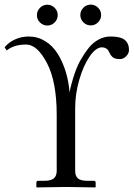

<svg xmlns="http://www.w3.org/2000/svg" viewBox="-20 -817 583 838"><path d="M344 -719.5Q330.6 -732.9 330.6 -751.5Q330.6 -770 344 -783.4Q357.4 -796.9 376 -796.9Q394.5 -796.9 408 -783.4Q421.4 -770 421.4 -751.5Q421.4 -732.9 408 -719.5Q394.5 -706.1 376 -706.1Q357.4 -706.1 344 -719.5ZM154.5 -719Q141.1 -732.4 141.1 -751Q141.1 -769.5 154.5 -783Q168 -796.4 186.5 -796.4Q205.1 -796.4 218.5 -783Q231.9 -769.5 231.9 -751Q231.9 -732.4 218.5 -719Q205.1 -705.6 186.5 -705.6Q168 -705.6 154.5 -719ZM227.5 -71.3V-314.9Q227.5 -460.4 185.1 -541.5Q142.6 -622.6 94.2 -622.6Q40.5 -622.6 9.3 -596.7L0 -610.4Q17.6 -632.3 45.7 -645Q73.7 -657.7 105 -657.7Q144 -657.7 176.8 -637.7Q209.5 -617.7 231.2 -583.3Q252.9 -548.8 266.4 -505.6Q279.8 -462.4 283.7 -413.6Q286.6 -430.7 292.5 -452.6Q298.3 -474.6 308.3 -503.2Q318.4 -531.7 333.5 -558.1Q348.6 -584.5 366.7 -607.4Q384.8 -630.4 409.7 -644Q434.6 -657.7 462.4 -657.7Q506.3 -657.7 524.7 -642.6Q543 -627.4 543 -599.1Q543 -584 530.8 -571.5Q518.6 -559.1 503.4 -559.1Q483.4 -559.1 473.9 -565.9Q464.4 -572.8 458.5 -585.4Q454.6 -593.8 451.9 -597.9Q449.2 -602.1 442.1 -606.2Q435.1 -610.4 424.8 -610.4Q398.9 -610.4 371.6 -571Q344.2 -531.7 326.2 -469.5Q308.1 -407.2 308.1 -345.7V-71.3Q308.1 -47.9 320.8 -37.8Q333.5 -27.8 362.8 -27.8H389.2Q397.5 -27.8 397.5 -19.5V-1L395.5 1Q308.6 -1 269.5 -1L140.6 1L138.7 -1V-19.5Q138.7 -27.8 146.5 -27.8H172.9Q202.6 -27.8 215.1 -38.6Q227.5 -49.3 227.5 -71.3Z"/></svg>

Font: Libertinage
Style: f
Weight: 400
Designer: OSP
Foundry: OSP
Version: Version 1.0; 2008; OFL relea